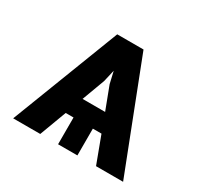

<svg xmlns="http://www.w3.org/2000/svg" viewBox="-121 -683 855 828"><g transform="rotate(30 307.0 -269.0)"><path d="M446.3 0 396.5 -133.3H353.5V0H257.3V-133.3H218.3L168.5 0H33.7L241.2 -538.1H372.1L581.1 0ZM293 -335.4 251 -222.2H363.3L320.3 -335.4L306.6 -394.5Z"/></g></svg>

Font: Inter Semi Bold
Style: Regular
Weight: 600
Designer: Rasmus Andersson
Foundry: rsms
Version: Version 4.000;git-e0f93cc